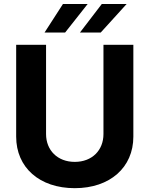

<svg xmlns="http://www.w3.org/2000/svg" viewBox="-20 -958 769 988"><path d="M512.4 -727.3V-268.1C512.4 -185 454.2 -125 364.7 -125C275.6 -125 217 -185 217 -268.1V-727.3H63.2V-255C63.2 -95.9 183.2 10.3 364.7 10.3C545.5 10.3 666.2 -95.9 666.2 -255V-727.3ZM209.2 -790.5H315L431.1 -937.5H304ZM391.3 -790.5H498.2L631.7 -937.5H503.9Z"/></svg>

Font: GiG Sans
Style: Bold
Weight: 700
Designer: Andreas Faust
Version: Version 1.100;FEAKit 1.0